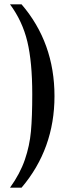

<svg xmlns="http://www.w3.org/2000/svg" viewBox="-20 -745 306 881"><path d="M128 -313Q128 -460 105.5 -554Q83 -648 26 -725H79Q230 -549 230 -304Q230 -62 79 116H26Q72 52 94 -12Q116 -76 122 -142.5Q128 -209 128 -313Z"/></svg>

Font: Trirong SemiBold
Style: Regular
Weight: 600
Designer: Katatrad Team
Foundry: CadsonDemak
Version: Version 1.000